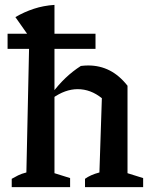

<svg xmlns="http://www.w3.org/2000/svg" viewBox="-20 -766 616 786"><path d="M28 0V-34Q40 -41 54 -48Q68 -55 88 -60L100 -615L43 -696Q79 -717 118.5 -730Q158 -743 203 -746V-57L267 -37V0ZM328 0V-34Q339 -42 353.5 -48.5Q368 -55 387 -60L397 -364L502 -415V-57L566 -37V0ZM195 -364 193 -384Q219 -419 248.5 -447Q278 -475 311 -496Q319 -497 326.5 -497.5Q334 -498 341 -498Q389 -498 429 -477.5Q469 -457 502 -415L397 -364Q351 -401 298 -401Q247 -401 195 -364ZM11 -628H371V-566H11Z"/></svg>

Font: Piazzolla 24pt SemiBold
Style: Regular
Weight: 600
Designer: Juan Pablo del Peral
Foundry: Huerta Tipografica
Version: Version 2.005